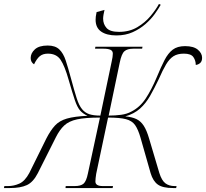

<svg xmlns="http://www.w3.org/2000/svg" viewBox="-71 -950 1041 970"><path d="M517 -771Q468 -771 440 -790.5Q412 -810 412 -850Q412 -857 413 -866.5Q414 -876 417 -889L457 -900Q454 -888 452 -876Q450 -864 450 -856Q450 -828 467.5 -808.5Q485 -789 530 -789Q583 -789 622.5 -812.5Q662 -836 689.5 -869Q717 -902 732 -930L741 -926Q730 -906 711 -879.5Q692 -853 664 -828.5Q636 -804 599.5 -787.5Q563 -771 517 -771ZM-51 0 -49 -10H-30Q-1 -10 27 -22.5Q55 -35 77 -76L163 -250Q184 -291 206.5 -315.5Q229 -340 267 -351Q305 -362 371 -365Q347 -376 333 -392.5Q319 -409 307 -444.5Q295 -480 276 -546Q256 -617 235 -648Q214 -679 171 -679Q146 -679 130.5 -666.5Q115 -654 101 -625Q84 -636 84 -657Q84 -681 105 -700.5Q126 -720 170 -720Q208 -720 228.5 -700.5Q249 -681 261 -644.5Q273 -608 287 -556Q304 -493 316 -455Q328 -417 344 -398Q359 -380 380.5 -373Q402 -366 436 -366L493 -638Q499 -664 499 -679Q499 -693 487 -698.5Q475 -704 451 -704H409L411 -714H649L647 -704H603Q572 -704 557.5 -691Q543 -678 534 -634L478 -366Q511 -366 540.5 -370Q570 -374 592 -386Q636 -408 665.5 -453Q695 -498 721 -560Q742 -611 760 -646Q778 -681 801.5 -699Q825 -717 864 -717Q907 -717 928.5 -699Q950 -681 950 -658Q950 -640 940 -631.5Q930 -623 918 -622Q918 -644 906 -661.5Q894 -679 858 -679Q826 -679 805.5 -666Q785 -653 768 -624.5Q751 -596 731 -550Q709 -504 687.5 -466Q666 -428 636.5 -401.5Q607 -375 562 -362Q596 -359 618 -348.5Q640 -338 655 -315Q670 -292 682 -251L734 -76Q746 -38 764.5 -24Q783 -10 811 -10H821L819 0H804Q751 0 726.5 -17.5Q702 -35 690 -75L639 -254Q627 -296 611.5 -318Q596 -340 565 -348Q534 -356 475 -356L415 -72Q413 -60 412 -50Q411 -40 411 -33Q411 -10 448 -10H500L498 0H260L261 -10H307Q337 -10 351 -22Q365 -34 373 -73L434 -356Q360 -356 318.5 -347Q277 -338 253.5 -316Q230 -294 211 -256L120 -75Q97 -30 65 -15Q33 0 -21 0Z"/></svg>

Font: Noto Serif Display ExtraLight
Style: Italic
Weight: 200
Italic angle: -12°
Designer: Monotype Design Team
Foundry: Monotype Imaging Inc.
Version: Version 2.009